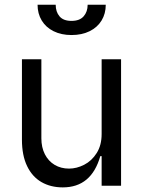

<svg xmlns="http://www.w3.org/2000/svg" viewBox="-20 -801 617 828"><path d="M74.6 -198.9V-545.5H158.4V-204.5Q158.4 -165.5 173.5 -135.8Q188.6 -106.2 215.7 -90Q242.9 -73.9 277.7 -73.9Q310.7 -73.9 343.2 -90.6Q375.7 -107.2 397 -141Q418.3 -174.7 418.3 -223V-545.5H502.1V0H418.3V-127.8H412.6Q393.1 -60 352.8 -26.5Q312.5 7.1 250.7 7.1Q198.5 7.1 158.7 -15.8Q119 -38.7 96.8 -84.9Q74.6 -131 74.6 -198.9ZM436.1 -780.5Q436.1 -742.2 418 -712.5Q399.9 -682.9 366.5 -666.4Q333.1 -649.9 288.4 -649.9Q244.3 -649.9 211.1 -666.4Q177.9 -682.9 160 -712.5Q142 -742.2 142 -780.5H220.2Q220.2 -750 236.7 -730.5Q253.2 -710.9 288.4 -710.9Q323.5 -710.9 340.7 -730.6Q358 -750.4 358 -780.5Z"/></svg>

Font: Riot Sans
Style: Regular
Weight: 400
Designer: Rasmus Andersson
Foundry: rsms
Version: Version 4.001